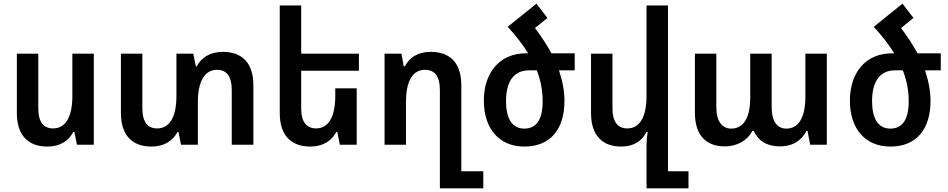

<svg xmlns="http://www.w3.org/2000/svg" viewBox="-20 -790 5172 1048"><path d="M492 -497H375V-266C375 -149 336 -89 270 -89C219 -89 189 -124 189 -197V-497H72V-173C72 -51 134 10 239 10C308 10 356 -22 380 -70H386L400 0H492Z M1196 -507C1127 -507 1078 -475 1054 -428H1049L1035 -497H943V-266C943 -149 904 -89 838 -89C787 -89 757 -124 757 -197V-497H640V-173C640 -51 702 10 807 10C876 10 924 -22 949 -70H954L968 0H1060V-232C1060 -348 1098 -409 1165 -409C1216 -409 1245 -374 1245 -300V0H1363V-325C1363 -447 1301 -507 1196 -507Z M1927 -308H1810V-266C1810 -149 1771 -89 1705 -89C1654 -89 1624 -124 1624 -197V-404H1939V-497H1624V-760H1507V-173C1507 -51 1569 10 1674 10C1743 10 1791 -22 1816 -70H1821L1835 0H1927Z M2381 238H2618V145H2498V-325C2498 -447 2436 -507 2331 -507C2260 -507 2214 -475 2190 -428H2184L2171 -497H2079V0H2196V-232C2196 -348 2232 -409 2300 -409C2352 -409 2381 -374 2381 -300Z M3061 -239C3061 -294 3050 -350 3031 -406H3117V-499H2990C2965 -545 2935 -591 2900 -637L2968 -692L2908 -770L2754 -646L2751 -644C2797 -594 2834 -546 2863 -499H2851C2705 -499 2621 -391 2621 -241C2621 -87 2705 10 2842 10C2982 10 3061 -82 3061 -239ZM2867 -406H2910C2932 -350 2942 -294 2942 -237C2942 -135 2906 -88 2842 -88C2775 -88 2742 -143 2742 -238C2742 -340 2781 -406 2867 -406Z M3626 145V-760H3509V-266C3509 -149 3470 -89 3404 -89C3353 -89 3323 -124 3323 -197V-497H3206V-173C3206 -51 3268 10 3370 10C3441 10 3485 -22 3509 -70H3515C3511 -45 3509 -21 3509 4V238H3738V145Z M3937 9C4006 9 4062 -26 4087 -76H4094C4117 -23 4165 9 4237 9C4312 9 4358 -28 4382 -75H4388L4402 0H4493V-497H4376V-261C4376 -149 4339 -88 4272 -88C4224 -88 4192 -125 4192 -206V-497H4075V-257C4075 -145 4037 -88 3971 -88C3923 -88 3890 -126 3890 -204V-497H3773V-175C3773 -52 3833 9 3937 9Z M5059 -239C5059 -294 5048 -350 5029 -406H5115V-499H4988C4963 -545 4933 -591 4898 -637L4966 -692L4906 -770L4752 -646L4749 -644C4795 -594 4832 -546 4861 -499H4849C4703 -499 4619 -391 4619 -241C4619 -87 4703 10 4840 10C4980 10 5059 -82 5059 -239ZM4865 -406H4908C4930 -350 4940 -294 4940 -237C4940 -135 4904 -88 4840 -88C4773 -88 4740 -143 4740 -238C4740 -340 4779 -406 4865 -406Z"/></svg>

Font: Noto Sans Armenian SemiCondensed SemiBold
Style: Regular
Weight: 600
Width: 4
Designer: Monotype Design Team
Foundry: Monotype Imaging Inc.
Version: Version 2.008